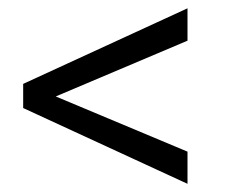

<svg xmlns="http://www.w3.org/2000/svg" viewBox="-20 -553 550 469"><path d="M438 -453.6 116.2 -317.4 438 -182.6V-104L36.6 -289.1V-348.1L438 -532.7Z"/></svg>

Font: Vazirmatn UI FD Light
Style: Regular
Weight: 300
Designer: Saber Rastikerdar
Foundry: Saber Rastikerdar
Version: Version 33.003